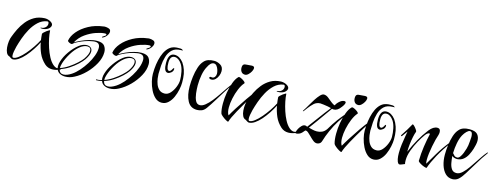

<svg xmlns="http://www.w3.org/2000/svg" viewBox="-46 -936 3822 1476"><g transform="rotate(15 1865.0 -198.0)"><path d="M39 -1Q35 -1 26.5 -5.5Q18 -10 10 -16Q-6 -20 -14.5 -37.5Q-23 -55 -25 -79Q-27 -103 -24 -127Q-21 -151 -14 -167Q-3 -197 13.5 -231Q30 -265 55 -296Q80 -327 115 -347.5Q150 -368 198 -370Q223 -370 243.5 -358.5Q264 -347 264 -332Q264 -319 251.5 -306.5Q239 -294 216 -289Q212 -288 207.5 -287.5Q203 -287 198 -287Q184 -287 184 -290Q184 -293 190 -293Q207 -293 221 -305Q235 -317 235 -335Q235 -353 222 -352Q182 -346 151.5 -317.5Q121 -289 99.5 -250Q78 -211 64 -171Q50 -131 42 -101Q37 -81 33.5 -61Q30 -41 31.5 -27.5Q33 -14 41 -14Q58 -14 81.5 -32Q105 -50 129.5 -78.5Q154 -107 176 -139.5Q198 -172 212 -200Q210 -212 209 -224Q208 -236 207 -248Q207 -252 215.5 -260.5Q224 -269 235 -277Q246 -285 254 -289Q262 -293 261 -288Q262 -263 269 -228.5Q276 -194 288 -157.5Q300 -121 316.5 -90Q333 -59 353 -41Q373 -23 392 -23Q397 -23 401.5 -24.5Q406 -26 410 -27Q414 -29 418 -29Q420 -29 420 -27Q420 -21 412 -19Q381 -5 352 -5Q318 -5 293 -27Q258 -59 240.5 -99Q223 -139 215 -183Q200 -153 179 -121Q158 -89 134 -61.5Q110 -34 85.5 -17.5Q61 -1 39 -1Z M463 23Q439 23 420 13Q401 3 394 -18Q372 -12 349 -12Q346 -12 346.5 -15.5Q347 -19 350 -19Q361 -18 371 -20Q381 -22 392 -25Q391 -29 390.5 -33.5Q390 -38 390 -42Q390 -59 396 -78Q408 -119 438 -161.5Q468 -204 502 -230Q517 -242 533.5 -248Q550 -254 564 -254Q583 -254 595.5 -244Q608 -234 608 -214Q608 -201 601.5 -184.5Q595 -168 581 -147Q567 -127 541 -102.5Q515 -78 481.5 -56Q448 -34 409 -22Q415 11 446 11Q474 11 510 -13Q537 -31 563 -60.5Q589 -90 610.5 -124.5Q632 -159 644.5 -193.5Q657 -228 657 -256Q657 -274 648 -285Q639 -296 616 -296Q612 -296 607.5 -295.5Q603 -295 598 -294Q570 -290 541.5 -280Q513 -270 490 -258.5Q467 -247 455 -237Q454 -232 446 -232Q437 -232 426 -238Q415 -244 414 -249Q420 -287 451.5 -324.5Q483 -362 534.5 -390Q586 -418 651 -426Q653 -427 656.5 -427Q660 -427 663 -427Q677 -427 692.5 -421.5Q708 -416 708 -399Q708 -383 694.5 -365.5Q681 -348 665 -342Q664 -341 661 -341Q659 -341 659 -343.5Q659 -346 663 -349Q667 -351 673.5 -355.5Q680 -360 684 -363Q687 -368 687 -371Q687 -377 676 -377Q647 -376 605.5 -362Q564 -348 524 -320Q484 -292 460 -248Q479 -260 508 -273.5Q537 -287 570 -296.5Q603 -306 632 -306Q676 -306 691.5 -284.5Q707 -263 707 -235Q707 -190 681.5 -143Q656 -96 617 -57Q578 -18 535 4Q500 23 463 23ZM409 -30Q443 -42 475.5 -64Q508 -86 533.5 -109.5Q559 -133 572 -151Q586 -172 592.5 -188.5Q599 -205 599 -217Q599 -246 569 -246Q557 -246 542 -240Q527 -234 511 -221Q479 -195 453 -152Q427 -109 415 -71Q407 -47 409 -30Z M816 23Q792 23 773 13Q754 3 747 -18Q725 -12 702 -12Q699 -12 699.5 -15.5Q700 -19 703 -19Q714 -18 724 -20Q734 -22 745 -25Q744 -29 743.5 -33.5Q743 -38 743 -42Q743 -59 749 -78Q761 -119 791 -161.5Q821 -204 855 -230Q870 -242 886.5 -248Q903 -254 917 -254Q936 -254 948.5 -244Q961 -234 961 -214Q961 -201 954.5 -184.5Q948 -168 934 -147Q920 -127 894 -102.5Q868 -78 834.5 -56Q801 -34 762 -22Q768 11 799 11Q827 11 863 -13Q890 -31 916 -60.5Q942 -90 963.5 -124.5Q985 -159 997.5 -193.5Q1010 -228 1010 -256Q1010 -274 1001 -285Q992 -296 969 -296Q965 -296 960.5 -295.5Q956 -295 951 -294Q923 -290 894.5 -280Q866 -270 843 -258.5Q820 -247 808 -237Q807 -232 799 -232Q790 -232 779 -238Q768 -244 767 -249Q773 -287 804.5 -324.5Q836 -362 887.5 -390Q939 -418 1004 -426Q1006 -427 1009.5 -427Q1013 -427 1016 -427Q1030 -427 1045.5 -421.5Q1061 -416 1061 -399Q1061 -383 1047.5 -365.5Q1034 -348 1018 -342Q1017 -341 1014 -341Q1012 -341 1012 -343.5Q1012 -346 1016 -349Q1020 -351 1026.5 -355.5Q1033 -360 1037 -363Q1040 -368 1040 -371Q1040 -377 1029 -377Q1000 -376 958.5 -362Q917 -348 877 -320Q837 -292 813 -248Q832 -260 861 -273.5Q890 -287 923 -296.5Q956 -306 985 -306Q1029 -306 1044.5 -284.5Q1060 -263 1060 -235Q1060 -190 1034.5 -143Q1009 -96 970 -57Q931 -18 888 4Q853 23 816 23ZM762 -30Q796 -42 828.5 -64Q861 -86 886.5 -109.5Q912 -133 925 -151Q939 -172 945.5 -188.5Q952 -205 952 -217Q952 -246 922 -246Q910 -246 895 -240Q880 -234 864 -221Q832 -195 806 -152Q780 -109 768 -71Q760 -47 762 -30Z M1231 25Q1202 25 1179.5 4.5Q1157 -16 1141.5 -47.5Q1126 -79 1118 -112.5Q1110 -146 1110 -172Q1110 -252 1131 -316Q1153 -381 1195 -404Q1219 -415 1246 -415H1258Q1263 -415 1267.5 -415Q1272 -415 1277 -413Q1288 -406 1288 -405Q1288 -404 1272 -404Q1227 -404 1202.5 -380.5Q1178 -357 1167.5 -321.5Q1157 -286 1154.5 -248.5Q1152 -211 1152 -183Q1152 -170 1155 -147.5Q1158 -125 1166.5 -102.5Q1175 -80 1191.5 -64.5Q1208 -49 1235 -49Q1261 -49 1281 -71.5Q1301 -94 1313 -124.5Q1325 -155 1325 -179Q1325 -211 1318 -245.5Q1311 -280 1296 -303Q1270 -341 1240 -341Q1203 -341 1203 -287Q1203 -226 1225 -226Q1230 -226 1235.5 -231Q1241 -236 1244 -242Q1246 -246 1248 -249Q1250 -252 1252 -254Q1254 -256 1254 -257Q1259 -257 1259 -250Q1259 -232 1244 -220Q1230 -209 1219 -209Q1202 -209 1194 -227.5Q1186 -246 1186 -280Q1186 -357 1235 -357Q1274 -357 1306 -316Q1322 -293 1332 -263.5Q1342 -234 1344 -200Q1344 -192 1344.5 -183.5Q1345 -175 1345 -164Q1345 -141 1338.5 -109Q1332 -77 1318.5 -46.5Q1305 -16 1283 4.5Q1261 25 1231 25Z M1508 8Q1456 8 1432 -37.5Q1408 -83 1408 -153Q1408 -189 1413 -229.5Q1418 -270 1429.5 -305.5Q1441 -341 1460 -361Q1485 -391 1541 -391Q1565 -391 1590 -376.5Q1615 -362 1615 -328Q1615 -310 1607.5 -291Q1600 -272 1586.5 -259Q1573 -246 1555 -246Q1552 -246 1549 -246.5Q1546 -247 1542 -248Q1540 -251 1538 -253.5Q1536 -256 1536 -258Q1536 -262 1546 -265Q1552 -263 1556 -263Q1570 -263 1578 -274Q1586 -285 1586 -300Q1586 -313 1581 -329.5Q1576 -346 1566.5 -358.5Q1557 -371 1543 -371Q1517 -371 1497 -329Q1481 -301 1473.5 -259.5Q1466 -218 1466 -176Q1466 -146 1470 -112.5Q1474 -79 1485.5 -56Q1497 -33 1520 -33Q1540 -33 1562.5 -51Q1585 -69 1607.5 -97Q1630 -125 1650.5 -155.5Q1671 -186 1688 -211Q1705 -236 1715 -248Q1720 -254 1722 -254Q1728 -254 1721 -245Q1702 -220 1678 -182Q1654 -144 1629 -103Q1604 -62 1579 -27Q1563 -5 1544.5 1.5Q1526 8 1508 8Z M1795 -349Q1776 -349 1766 -362Q1756 -375 1756 -394Q1756 -413 1764 -420Q1772 -427 1791 -427Q1801 -427 1811 -428.5Q1821 -430 1830 -430Q1850 -430 1850 -415Q1850 -403 1841.5 -387.5Q1833 -372 1820.5 -360.5Q1808 -349 1795 -349ZM1765 33Q1762 36 1746 27Q1730 18 1715 5.5Q1700 -7 1698 -14Q1689 -44 1689 -92Q1689 -134 1696.5 -178.5Q1704 -223 1718 -261Q1732 -299 1752 -318Q1756 -322 1766 -318.5Q1776 -315 1787.5 -308Q1799 -301 1805.5 -294Q1812 -287 1808 -283Q1789 -262 1773.5 -225Q1758 -188 1749.5 -147.5Q1741 -107 1741 -74Q1741 -55 1744.5 -39Q1748 -23 1755 -14Q1768 -38 1794.5 -80Q1821 -122 1853.5 -169Q1886 -216 1918 -254Q1923 -260 1926 -258Q1929 -256 1925 -251Q1914 -237 1903 -219.5Q1892 -202 1880 -183Q1840 -117 1808 -59.5Q1776 -2 1765 33Z M1919 -1Q1915 -1 1906.5 -5.5Q1898 -10 1890 -16Q1874 -20 1865.5 -37.5Q1857 -55 1855 -79Q1853 -103 1856 -127Q1859 -151 1866 -167Q1877 -197 1893.5 -231Q1910 -265 1935 -296Q1960 -327 1995 -347.5Q2030 -368 2078 -370Q2103 -370 2123.5 -358.5Q2144 -347 2144 -332Q2144 -319 2131.5 -306.5Q2119 -294 2096 -289Q2092 -288 2087.5 -287.5Q2083 -287 2078 -287Q2064 -287 2064 -290Q2064 -293 2070 -293Q2087 -293 2101 -305Q2115 -317 2115 -335Q2115 -353 2102 -352Q2062 -346 2031.5 -317.5Q2001 -289 1979.5 -250Q1958 -211 1944 -171Q1930 -131 1922 -101Q1917 -81 1913.5 -61Q1910 -41 1911.5 -27.5Q1913 -14 1921 -14Q1938 -14 1961.5 -32Q1985 -50 2009.5 -78.5Q2034 -107 2056 -139.5Q2078 -172 2092 -200Q2090 -212 2089 -224Q2088 -236 2087 -248Q2087 -252 2095.5 -260.5Q2104 -269 2115 -277Q2126 -285 2134 -289Q2142 -293 2141 -288Q2142 -263 2149 -228.5Q2156 -194 2168 -157.5Q2180 -121 2196.5 -90Q2213 -59 2233 -41Q2253 -23 2272 -23Q2277 -23 2281.5 -24.5Q2286 -26 2290 -27Q2294 -29 2298 -29Q2300 -29 2300 -27Q2300 -21 2292 -19Q2261 -5 2232 -5Q2198 -5 2173 -27Q2138 -59 2120.5 -99Q2103 -139 2095 -183Q2080 -153 2059 -121Q2038 -89 2014 -61.5Q1990 -34 1965.5 -17.5Q1941 -1 1919 -1Z M2465 18Q2450 18 2435.5 6.5Q2421 -5 2406.5 -20Q2392 -35 2379 -46Q2366 -57 2355 -55Q2335 -29 2320 -21.5Q2305 -14 2291 -14Q2285 -14 2287 -26Q2289 -38 2297.5 -53Q2306 -68 2318 -80Q2330 -92 2344 -92Q2352 -92 2361 -86Q2388 -121 2425 -172Q2462 -223 2501 -272Q2493 -275 2475 -278Q2457 -281 2439 -283.5Q2421 -286 2412 -286Q2396 -286 2380.5 -278.5Q2365 -271 2343 -246Q2326 -226 2308 -201Q2304 -193 2299 -193Q2297 -193 2300 -199.5Q2303 -206 2316 -225Q2322 -234 2334 -255.5Q2346 -277 2361.5 -301Q2377 -325 2393 -342Q2409 -359 2422 -359Q2440 -359 2457.5 -345.5Q2475 -332 2492 -317.5Q2509 -303 2524 -300Q2525 -307 2533.5 -317.5Q2542 -328 2553 -337Q2564 -346 2572 -348Q2575 -349 2578.5 -350Q2582 -351 2586 -351Q2599 -351 2599 -341Q2599 -336 2595 -327Q2591 -318 2581 -305Q2566 -284 2552 -275.5Q2538 -267 2524 -267Q2521 -267 2517.5 -267.5Q2514 -268 2510 -269Q2496 -250 2473.5 -218Q2451 -186 2425.5 -150.5Q2400 -115 2376 -83Q2388 -80 2405.5 -75.5Q2423 -71 2442 -71Q2462 -71 2481.5 -79.5Q2501 -88 2516 -110Q2531 -135 2542 -152.5Q2553 -170 2570 -193Q2587 -216 2619 -254Q2624 -260 2627 -258Q2630 -256 2626 -251Q2614 -234 2603 -218.5Q2592 -203 2581 -186Q2555 -145 2534 -97.5Q2513 -50 2503 -15Q2498 4 2487 11Q2476 18 2465 18Z M2696 -349Q2677 -349 2667 -362Q2657 -375 2657 -394Q2657 -413 2665 -420Q2673 -427 2692 -427Q2702 -427 2712 -428.5Q2722 -430 2731 -430Q2751 -430 2751 -415Q2751 -403 2742.5 -387.5Q2734 -372 2721.5 -360.5Q2709 -349 2696 -349ZM2666 33Q2663 36 2647 27Q2631 18 2616 5.5Q2601 -7 2599 -14Q2590 -44 2590 -92Q2590 -134 2597.5 -178.5Q2605 -223 2619 -261Q2633 -299 2653 -318Q2657 -322 2667 -318.5Q2677 -315 2688.5 -308Q2700 -301 2706.5 -294Q2713 -287 2709 -283Q2690 -262 2674.5 -225Q2659 -188 2650.5 -147.5Q2642 -107 2642 -74Q2642 -55 2645.5 -39Q2649 -23 2656 -14Q2669 -38 2695.5 -80Q2722 -122 2754.5 -169Q2787 -216 2819 -254Q2824 -260 2827 -258Q2830 -256 2826 -251Q2815 -237 2804 -219.5Q2793 -202 2781 -183Q2741 -117 2709 -59.5Q2677 -2 2666 33Z M2917 25Q2888 25 2865.5 4.5Q2843 -16 2827.5 -47.5Q2812 -79 2804 -112.5Q2796 -146 2796 -172Q2796 -252 2817 -316Q2839 -381 2881 -404Q2905 -415 2932 -415H2944Q2949 -415 2953.5 -415Q2958 -415 2963 -413Q2974 -406 2974 -405Q2974 -404 2958 -404Q2913 -404 2888.5 -380.5Q2864 -357 2853.5 -321.5Q2843 -286 2840.5 -248.5Q2838 -211 2838 -183Q2838 -170 2841 -147.5Q2844 -125 2852.5 -102.5Q2861 -80 2877.5 -64.5Q2894 -49 2921 -49Q2947 -49 2967 -71.5Q2987 -94 2999 -124.5Q3011 -155 3011 -179Q3011 -211 3004 -245.5Q2997 -280 2982 -303Q2956 -341 2926 -341Q2889 -341 2889 -287Q2889 -226 2911 -226Q2916 -226 2921.5 -231Q2927 -236 2930 -242Q2932 -246 2934 -249Q2936 -252 2938 -254Q2940 -256 2940 -257Q2945 -257 2945 -250Q2945 -232 2930 -220Q2916 -209 2905 -209Q2888 -209 2880 -227.5Q2872 -246 2872 -280Q2872 -357 2921 -357Q2960 -357 2992 -316Q3008 -293 3018 -263.5Q3028 -234 3030 -200Q3030 -192 3030.5 -183.5Q3031 -175 3031 -164Q3031 -141 3024.5 -109Q3018 -77 3004.5 -46.5Q2991 -16 2969 4.5Q2947 25 2917 25Z M3121 10Q3115 10 3112 6Q3102 -5 3098 -26.5Q3094 -48 3094 -74Q3094 -107 3098.5 -142.5Q3103 -178 3108.5 -207.5Q3114 -237 3116 -250Q3109 -242 3103 -232.5Q3097 -223 3083 -205Q3082 -204 3080 -204Q3078 -204 3076.5 -206.5Q3075 -209 3076 -211Q3096 -240 3111.5 -266Q3127 -292 3138 -312Q3141 -318 3151.5 -308Q3162 -298 3171.5 -284.5Q3181 -271 3180 -266Q3173 -249 3167 -220Q3161 -191 3157.5 -159Q3154 -127 3154 -100Q3177 -154 3205 -204Q3233 -254 3268 -299Q3299 -338 3331 -338Q3356 -338 3356 -309Q3356 -297 3352 -284Q3347 -271 3340.5 -245.5Q3334 -220 3328 -189.5Q3322 -159 3318.5 -130Q3315 -101 3315 -79Q3315 -57 3319 -49Q3340 -84 3372.5 -139.5Q3405 -195 3453 -254Q3458 -260 3461 -258Q3464 -256 3460 -251Q3412 -187 3378.5 -125.5Q3345 -64 3330 -19Q3327 -16 3309.5 -22Q3292 -28 3276 -38Q3260 -48 3258 -54Q3259 -114 3267.5 -171Q3276 -228 3286 -270Q3289 -280 3281 -280Q3276 -280 3267.5 -274.5Q3259 -269 3250 -256Q3233 -233 3211.5 -194.5Q3190 -156 3174.5 -113.5Q3159 -71 3159 -35Q3159 -12 3162 -4Q3153 -1 3141 4.5Q3129 10 3121 10Z M3543 14Q3509 14 3486 -9Q3463 -32 3451 -70Q3439 -108 3439 -153Q3439 -189 3444 -229.5Q3449 -270 3460.5 -305.5Q3472 -341 3491 -361Q3516 -391 3572 -391Q3619 -391 3636.5 -371Q3654 -351 3654 -320Q3654 -305 3650 -287.5Q3646 -270 3641 -253Q3633 -228 3620.5 -203.5Q3608 -179 3588 -162.5Q3568 -146 3537 -144Q3533 -144 3520.5 -146.5Q3508 -149 3497 -158Q3499 -131 3504 -103.5Q3509 -76 3522 -57.5Q3535 -39 3560 -39Q3584 -39 3607 -60.5Q3630 -82 3649 -109.5Q3668 -137 3680 -155Q3697 -180 3714 -205.5Q3731 -231 3746 -248Q3751 -254 3753 -254Q3759 -254 3752 -245Q3721 -204 3687 -146Q3654 -92 3632 -56.5Q3610 -21 3590 -3.5Q3570 14 3543 14ZM3535 -156Q3547 -156 3557.5 -170Q3568 -184 3576 -204Q3584 -224 3589 -242Q3594 -260 3595 -269Q3596 -283 3598.5 -302Q3601 -321 3601 -337Q3601 -354 3596.5 -366Q3592 -378 3579 -378Q3568 -378 3553.5 -363.5Q3539 -349 3528 -329Q3513 -301 3505.5 -261.5Q3498 -222 3497 -181Q3504 -172 3512.5 -164Q3521 -156 3535 -156Z"/></g></svg>

Font: Festive
Style: Regular
Weight: 400
Designer: Robert E. Leuschke
Foundry: Robert E. Leuschke
Version: Version 1.101; ttfautohint (v1.8.3)